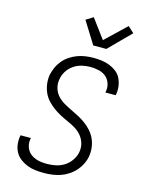

<svg xmlns="http://www.w3.org/2000/svg" viewBox="-143 -1069 885 1162"><g transform="rotate(15 300.0 -488.0)"><path d="M248 8Q222 8 195.5 5Q169 2 145.5 -7Q122 -16 101.5 -31Q81 -46 68.5 -67Q56 -88 52 -114Q48 -140 52 -167L54 -176H119Q119 -174 118 -172.5Q117 -171 117 -170Q114 -151 117 -133.5Q120 -116 129 -101Q138 -86 152 -76Q166 -66 182.5 -60Q199 -54 217 -52Q235 -50 253 -50Q281 -50 309 -56Q337 -62 361.5 -78Q386 -94 403 -119.5Q420 -145 424 -172Q429 -201 420.5 -227.5Q412 -254 394.5 -274Q377 -294 354 -307.5Q331 -321 306 -332Q281 -343 257.5 -355.5Q234 -368 212.5 -384Q191 -400 173 -419.5Q155 -439 144 -463.5Q133 -488 129 -515.5Q125 -543 129 -572Q134 -597 144.5 -621Q155 -645 172 -666Q189 -687 212.5 -702.5Q236 -718 260.5 -727Q285 -736 310.5 -739.5Q336 -743 361 -743Q387 -743 412.5 -739.5Q438 -736 461 -727Q484 -718 503.5 -703Q523 -688 534 -666.5Q545 -645 549 -620Q553 -595 549 -568L547 -559H482Q483 -561 483.5 -562.5Q484 -564 484 -566Q489 -592 480.5 -617Q472 -642 453 -657.5Q434 -673 408 -679Q382 -685 356 -685Q329 -685 302 -678.5Q275 -672 251 -655.5Q227 -639 212 -614.5Q197 -590 193 -563Q188 -535 196 -508Q204 -481 222 -461.5Q240 -442 263 -428.5Q286 -415 310.5 -403.5Q335 -392 358.5 -379.5Q382 -367 403.5 -351.5Q425 -336 443 -316Q461 -296 472.5 -272Q484 -248 488 -220Q492 -192 488 -164Q484 -138 472 -113Q460 -88 442 -67.5Q424 -47 400.5 -31.5Q377 -16 352 -7.5Q327 1 300.5 4.5Q274 8 248 8ZM338 -815 252 -953 297 -981 386 -861 515 -984 553 -949 420 -815Z"/></g></svg>

Font: Iosevka Light Extended Oblique
Style: Regular
Weight: 300
Width: 7
Italic angle: -9°
Monospace: yes
Designer: Belleve Invis
Foundry: Belleve Invis
Version: Version 32.5.0; ttfautohint (v1.8.4)